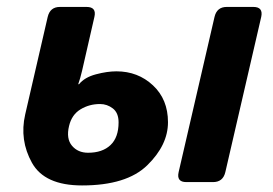

<svg xmlns="http://www.w3.org/2000/svg" viewBox="-20 -533 798 562"><path d="M53.7 -197.8 119.6 -483.4Q126.5 -512.7 155.3 -512.7H233.4Q263.2 -512.7 256.3 -483.4L220.2 -325.7Q214.8 -302.7 209 -286.6H211.4Q227.5 -306.6 260.5 -315.4Q293.5 -324.2 320.8 -324.2Q383.8 -324.2 427.7 -283.2Q471.7 -242.2 471.7 -175.3Q471.7 -108.4 411.1 -49.3Q350.6 9.8 220.2 9.8Q110.4 9.8 73.5 -56.6Q36.6 -123 53.7 -197.8ZM182.1 -164.1Q173.3 -127 190.7 -106.4Q208 -85.9 237.8 -85.9Q279.8 -85.9 303.5 -108.4Q327.1 -130.9 327.1 -174.8Q327.1 -202.6 310.3 -215.6Q293.5 -228.5 272.9 -228.5Q241.2 -228.5 215.6 -212.9Q189.9 -197.3 182.1 -164.1ZM525.4 0Q496.1 0 502.9 -29.3L607.9 -483.4Q614.7 -512.7 643.6 -512.7H721.7Q751 -512.7 744.6 -483.4L639.6 -29.3Q632.8 0 603.5 0Z"/></svg>

Font: Istok
Style: Bold Italic
Weight: 700
Italic angle: -13°
Designer: Andrey V. Panov
Foundry: Andrey V. Panov
Version: Version 1.0.3